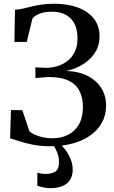

<svg xmlns="http://www.w3.org/2000/svg" viewBox="-20 -771 609 1026"><path d="M250 10.5Q196.5 10.5 153.8 1.8Q111 -7 80.8 -17.2Q50.5 -27.5 34 -32L38.5 -183L99.5 -182L137.5 -68.5Q148 -59.5 167 -51Q186 -42.5 210 -37.2Q234 -32 259 -32Q306.5 -32 343.5 -50.5Q380.5 -69 401.8 -106.2Q423 -143.5 423 -200Q423 -248 405.2 -284Q387.5 -320 347 -339.8Q306.5 -359.5 238 -359.5L169.5 -354L169 -411L225.5 -408.5Q255.5 -408.5 285.2 -417.2Q315 -426 339.8 -444.8Q364.5 -463.5 379.2 -493.2Q394 -523 394 -565.5Q394 -636.5 357.5 -672.5Q321 -708.5 258 -708.5Q216.5 -708.5 189 -696.8Q161.5 -685 153 -671L123 -547H57L60 -719Q81.5 -720 103 -725Q124.5 -730 148.5 -736Q172.5 -742 202 -746.5Q231.5 -751 269 -751Q342.5 -751 397 -730.5Q451.5 -710 481.8 -671.2Q512 -632.5 512 -576.5Q512 -534.5 495 -502.5Q478 -470.5 451.2 -447.8Q424.5 -425 393 -411Q361.5 -397 332 -392Q400 -390 448 -365.5Q496 -341 521.5 -300Q547 -259 547 -207Q547 -156.5 525 -116.2Q503 -76 463.2 -47.8Q423.5 -19.5 369.2 -4.5Q315 10.5 250 10.5ZM248.5 234.5Q231.5 234.5 212 230.5Q192.5 226.5 179.5 221.5V151.5Q189.5 155 202.5 156.8Q215.5 158.5 223 158.5Q256 158.5 275.8 145.8Q295.5 133 295.5 92.5Q295.5 74.5 289.8 56.2Q284 38 276.2 23Q268.5 8 261.5 0H286.5H302.5Q314.5 10 330 30.5Q345.5 51 357 78.5Q368.5 106 368.5 137Q368 170 353.2 191.8Q338.5 213.5 311.8 224Q285 234.5 248.5 234.5Z"/></svg>

Font: Merriweather 72pt Medium
Style: Regular
Weight: 500
Version: Version 2.100